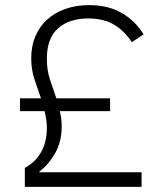

<svg xmlns="http://www.w3.org/2000/svg" viewBox="-20 -730 640 750"><path d="M77 0V-74Q119 -97 141 -136.5Q163 -176 163 -230Q163 -248 160.5 -264Q158 -280 154 -296H58V-346H140Q127 -383 114.5 -420.5Q102 -458 102 -503Q102 -550 118 -588Q134 -626 163.5 -653Q193 -680 235 -695Q277 -710 328 -710Q402 -710 454.5 -680Q507 -650 541 -596L495 -565Q465 -611 424 -634.5Q383 -658 325 -658Q251 -658 207 -619.5Q163 -581 163 -500Q163 -455 175.5 -418.5Q188 -382 200 -346H410V-296H214Q217 -282 219 -267.5Q221 -253 221 -237Q221 -176 195 -131Q169 -86 134 -60V-57H533V0Z"/></svg>

Font: IBM Plex Mono Light
Style: Regular
Weight: 300
Monospace: yes
Designer: Mike Abbink, Paul van der Laan, Pieter van Rosmalen
Foundry: Bold Monday
Version: Version 2.3